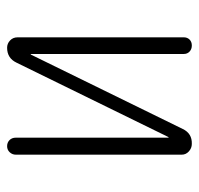

<svg xmlns="http://www.w3.org/2000/svg" viewBox="-30 -530 560 540"><g transform="rotate(90 250.0 -260.0)"><path d="M114.3 0Q102.5 0 93.8 -8.3Q85 -16.6 85 -29.3V-497.1Q85 -506.8 91.3 -513.2Q97.7 -519.5 107.9 -519.5Q118.2 -519.5 125 -513.2Q131.8 -506.8 131.8 -497.1V-67.4Q131.8 -66.4 132.8 -66.4Q133.8 -66.4 133.8 -67.4L342.8 -494.1Q355.5 -520.5 384.8 -519.5Q396.5 -519.5 405.8 -511.2Q415 -502.9 415 -491.2V-24.4Q415 -14.6 408.2 -7.3Q401.4 0 391.1 0Q380.9 0 374 -6.8Q367.2 -13.7 367.2 -24.4V-453.1Q367.2 -454.1 366.2 -454.1Q365.2 -454.1 365.2 -453.1L156.2 -26.4Q143.6 0 114.3 0Z"/></g></svg>

Font: Rounded-L Mgen+ 1mn light
Style: Regular
Weight: 200
Designer: [Source Han Sans]
Ryoko NISHIZUKA  (kana & ideographs); Paul D. Hunt (Latin, Greek & Cyrillic); Wenlong ZHANG  (bopomofo
Version: Version 1.059.20150602